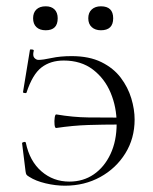

<svg xmlns="http://www.w3.org/2000/svg" viewBox="-20 -577 484 609"><path d="M207 -399Q263 -399 301.5 -380Q340 -361 363 -330.5Q386 -300 396.5 -265Q407 -230 407 -198Q407 -138 377.5 -90.5Q348 -43 298 -15.5Q248 12 186 12Q156 12 124.5 4.5Q93 -3 73 -16Q66 -20 64 -23Q62 -26 61 -34L50 -123Q50 -125 55.5 -126.5Q61 -128 62 -124Q74 -66 111.5 -33.5Q149 -1 200 -1Q244 -1 277.5 -24Q311 -47 330.5 -88.5Q350 -130 350 -185Q350 -237 331 -282.5Q312 -328 274.5 -356.5Q237 -385 182 -385Q140 -385 111.5 -363Q83 -341 64 -283Q63 -281 57.5 -282Q52 -283 53 -285L75 -419Q76 -421 82 -420Q88 -419 87 -416Q83 -400 89 -393.5Q95 -387 102 -387Q116 -387 143.5 -393Q171 -399 207 -399ZM159 -214Q212 -205 260 -204.5Q308 -204 357 -204V-182Q308 -182 260 -180.5Q212 -179 158 -171Q154 -171 153 -182Q152 -193 153.5 -204Q155 -215 159 -214ZM125 -481Q106 -481 95.5 -491Q85 -501 85 -519Q85 -537 95.5 -547Q106 -557 125 -557Q143 -557 153 -547Q163 -537 163 -519Q163 -481 125 -481ZM300 -481Q282 -481 271 -491Q260 -501 260 -519Q260 -537 271 -547Q282 -557 300 -557Q339 -557 339 -519Q339 -481 300 -481Z"/></svg>

Font: Cormorant Garamond Light
Style: Regular
Weight: 300
Designer: Christian Thalmann (Catharsis Fonts)
Foundry: Catharsis Fonts
Version: Version 4.001